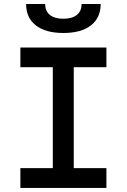

<svg xmlns="http://www.w3.org/2000/svg" viewBox="-20 -928 626 948"><path d="M80.6 0V-97.7H240.7V-596.2H80.6V-693.4H505.4V-596.2H344.2V-97.7H505.4V0ZM293 -765.1Q205.6 -765.1 157.2 -802.5Q108.9 -839.8 108.9 -908.2H203.1Q203.1 -872.6 226.8 -854Q250.5 -835.4 293 -835.4Q335.4 -835.4 359.1 -854Q382.8 -872.6 382.8 -908.2H477.1Q477.1 -839.8 428.7 -802.5Q380.4 -765.1 293 -765.1Z"/></svg>

Font: Caskaydia Cove Medium
Style: Regular
Weight: 500
Monospace: yes
Designer: Aaron Bell
Foundry: Saja Typeworks
Version: Version 4.300; ttfautohint (v1.8.3)